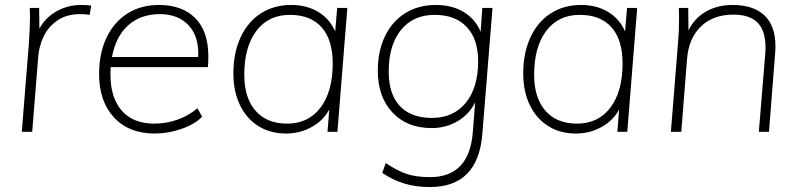

<svg xmlns="http://www.w3.org/2000/svg" viewBox="-20 -532 3230 775"><path d="M348 -509 342 -472Q326 -475 303 -475Q248 -475 210.5 -448.5Q173 -422 155 -382.5Q137 -343 134 -300L110 0H68L97 -362Q101 -428 101 -462Q101 -487 100 -500H138L139 -416Q163 -461 208.5 -486.5Q254 -512 307 -512Q335 -512 348 -509Z M427 -261Q426 -251 426 -229Q426 -138 471.5 -85.5Q517 -33 603 -33Q650 -33 695 -48.5Q740 -64 777 -95L796 -61Q766 -30 712 -11.5Q658 7 605 7Q500 7 440 -58Q380 -123 380 -233Q380 -316 409.5 -379Q439 -442 493.5 -477Q548 -512 622 -512Q715 -512 768 -459Q821 -406 821 -304Q821 -276 819 -261ZM432 -302H780Q784 -384 741.5 -429.5Q699 -475 626 -475Q547 -475 497 -429.5Q447 -384 432 -302Z M1382 -500 1342 0H1302L1309 -90Q1285 -45 1237.5 -19Q1190 7 1135 7Q1071 7 1023 -23Q975 -53 948.5 -108Q922 -163 922 -236Q922 -318 951 -381Q980 -444 1033 -478Q1086 -512 1155 -512Q1218 -512 1264.5 -484Q1311 -456 1333 -405L1341 -500ZM1323 -276Q1323 -371 1278.5 -421.5Q1234 -472 1150 -472Q1064 -472 1015 -407.5Q966 -343 966 -230Q966 -137 1011.5 -85Q1057 -33 1139 -33Q1225 -33 1274 -98Q1323 -163 1323 -276Z M1968 -500 1927 8Q1910 223 1715 223Q1659 223 1612.5 209Q1566 195 1523 166L1537 126Q1584 158 1623 170.5Q1662 183 1715 183Q1872 183 1888 7L1898 -119Q1874 -70 1826.5 -42.5Q1779 -15 1723 -15Q1623 -15 1564 -78Q1505 -141 1505 -247Q1505 -326 1534 -386Q1563 -446 1616 -479Q1669 -512 1739 -512Q1804 -512 1851 -484Q1898 -456 1920 -404L1927 -500ZM1910 -285Q1910 -374 1864 -423Q1818 -472 1735 -472Q1648 -472 1598.5 -411Q1549 -350 1549 -243Q1549 -152 1594 -104Q1639 -56 1724 -56Q1810 -56 1860 -117Q1910 -178 1910 -285Z M2552 -500 2512 0H2472L2479 -90Q2455 -45 2407.5 -19Q2360 7 2305 7Q2241 7 2193 -23Q2145 -53 2118.5 -108Q2092 -163 2092 -236Q2092 -318 2121 -381Q2150 -444 2203 -478Q2256 -512 2325 -512Q2388 -512 2434.5 -484Q2481 -456 2503 -405L2511 -500ZM2493 -276Q2493 -371 2448.5 -421.5Q2404 -472 2320 -472Q2234 -472 2185 -407.5Q2136 -343 2136 -230Q2136 -137 2181.5 -85Q2227 -33 2309 -33Q2395 -33 2444 -98Q2493 -163 2493 -276Z M3110 -346Q3110 -329 3109 -320L3084 0H3043L3069 -316Q3070 -324 3070 -340Q3070 -408 3038 -440.5Q3006 -473 2940 -473Q2858 -473 2808.5 -424.5Q2759 -376 2753 -291L2730 0H2688L2717 -362Q2721 -403 2721 -454Q2721 -485 2720 -500H2758L2759 -409Q2783 -459 2830 -485.5Q2877 -512 2936 -512Q3021 -512 3065.5 -470Q3110 -428 3110 -346Z"/></svg>

Font: Muli ExtraLight
Style: Italic
Weight: 275
Italic angle: -4.541°
Designer: Vernon Adams
Foundry: Vernon Adams
Version: Version 2.001